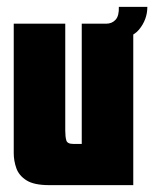

<svg xmlns="http://www.w3.org/2000/svg" viewBox="-20 -539 449 559"><path d="M123 0Q79 0 57 -14Q35 -28 27.5 -49.5Q20 -71 20 -93V-470H170V-159Q170 -141 173 -130.5Q176 -120 193 -120H218V-470H368V0ZM296 -423 289 -470Q306 -470 316.5 -481.5Q327 -493 326 -519H409Q409 -482 384.5 -452.5Q360 -423 296 -423Z"/></svg>

Font: Smooch Sans Black
Style: Regular
Weight: 900
Designer: Robert E. Leuschke
Foundry: Robert E. Leuschke
Version: Version 1.010; ttfautohint (v1.8.3)